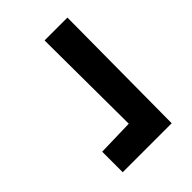

<svg xmlns="http://www.w3.org/2000/svg" viewBox="-26 -546 582 582"><g transform="rotate(45 265.0 -255.5)"><path d="M398 -149 395 -266 36 -264V-362L486 -359V-149Z"/></g></svg>

Font: Lora
Style: Weight 700
Weight: 700
Designer: Olga Karpushina, Alexei Vanyashin (Cyrillic)
Foundry: Cyreal
Version: Version 3.001